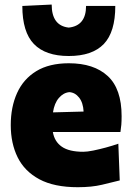

<svg xmlns="http://www.w3.org/2000/svg" viewBox="-20 -786 566 821"><path d="M312.5 14.5Q211.5 14.5 148.2 -19.5Q85 -53.5 55.5 -113.2Q26 -173 26 -251Q26 -328.5 53 -388.2Q80 -448 135.2 -481.8Q190.5 -515.5 274.5 -515.5Q381.5 -515.5 440.8 -460.8Q500 -406 500 -289.5Q500 -268.5 498.8 -252.8Q497.5 -237 495 -221.5H206Q213 -180.5 244.2 -158.8Q275.5 -137 336 -137Q352.5 -137 378.5 -142.2Q404.5 -147.5 433 -155.2Q461.5 -163 486 -171.5L492 -14.5Q460 -6.5 416.2 4Q372.5 14.5 312.5 14.5ZM276.5 -392Q251 -389.5 231.8 -367.2Q212.5 -345 206.5 -305.5L337.5 -309Q335.5 -347 318.2 -368.8Q301 -390.5 276.5 -392ZM274 -546.5Q174.5 -546.5 125 -597.8Q75.5 -649 75.5 -760.5L201 -766.5Q201 -676 274 -668Q348 -676 348 -760.5H473Q473 -649 423.8 -597.8Q374.5 -546.5 274 -546.5Z"/></svg>

Font: Commissioner Flair ExtraBold
Style: Regular
Weight: 800
Designer: Kostas Bartsokas
Foundry: Kostas Bartsokas
Version: Version 1.000; ttfautohint (v1.8.3)